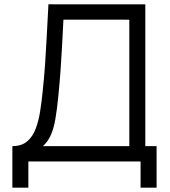

<svg xmlns="http://www.w3.org/2000/svg" viewBox="-20 -740 778 880"><path d="M110 120H36.7V-70.3Q78.5 -70.3 103.9 -91.6Q129.3 -112.8 143 -148.4Q156.7 -184 163.7 -228.2Q170.7 -272.3 175.3 -318Q182.3 -384.3 186.7 -446.4Q191 -508.5 194.3 -574.9Q197.7 -641.3 202 -720.3L646 -720V-70.3H697.7V120H624.3V0H110ZM177 -70.3H572.7V-649.7L270.7 -650Q267.5 -589.2 264.6 -532Q261.7 -474.8 257.5 -416.8Q253.3 -358.8 247 -296Q241.3 -238.5 234 -195.6Q226.7 -152.7 213.4 -122Q200.2 -91.3 177 -70.3Z"/></svg>

Font: Manrope Variable Light
Style: Regular
Weight: 200
Designer: Mikhail Sharanda
Foundry: Mikhail Sharanda
Version: Version 4.505